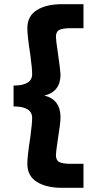

<svg xmlns="http://www.w3.org/2000/svg" viewBox="-20 -760 452 920"><path d="M277 140Q202 140 156.5 111.5Q111 83 111 25Q111 -11 125 -101Q134 -167 134 -195Q134 -250 45 -250V-350Q134 -350 134 -405Q134 -433 125 -499Q111 -589 111 -625Q111 -683 156.5 -711.5Q202 -740 277 -740H380V-625H321Q280 -625 264 -616.5Q248 -608 248 -583Q248 -569 257 -509Q270 -418 270 -403Q270 -321 193 -302Q270 -283 270 -197Q270 -171 257 -91Q248 -31 248 -17Q248 8 264 16.5Q280 25 321 25H380V140Z"/></svg>

Font: Nacelle Heavy
Style: Regular
Weight: 800
Designer: Sora Sagano
Foundry: Sora Sagano
Version: Version 1.000;FEAKit 1.0